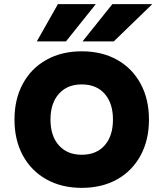

<svg xmlns="http://www.w3.org/2000/svg" viewBox="-20 -888 790 928"><path d="M375 20Q278 20 204.5 -21Q131 -62 90.5 -136.5Q50 -211 50 -310Q50 -409 90.5 -483.5Q131 -558 204.5 -599Q278 -640 375 -640Q473 -640 546 -599Q619 -558 659.5 -483.5Q700 -409 700 -310Q700 -211 659.5 -136.5Q619 -62 546 -21Q473 20 375 20ZM375 -140Q446 -140 486 -185.5Q526 -231 526 -310Q526 -389 486 -434.5Q446 -480 375 -480Q305 -480 264.5 -434.5Q224 -389 224 -310Q224 -231 264.5 -185.5Q305 -140 375 -140ZM158 -688 260 -868H443L299 -688ZM379 -688 523 -868H716L530 -688Z"/></svg>

Font: Martian Mono SemiExpanded ExtraBold
Style: Regular
Weight: 800
Width: 6
Designer: Roman Shamin
Foundry: Evil Martians
Version: Version 1.000